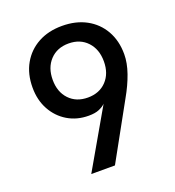

<svg xmlns="http://www.w3.org/2000/svg" viewBox="-134 -846 868 952"><g transform="rotate(-20 300.0 -370.0)"><path d="M185 0 363 -309 361 -306Q349 -294 328 -285Q307 -276 273 -276Q211 -276 162.5 -305Q114 -334 86 -385Q58 -436 58 -502Q58 -574 88.5 -627.5Q119 -681 173 -710.5Q227 -740 299 -740Q372 -740 426.5 -710.5Q481 -681 511.5 -627.5Q542 -574 542 -503Q542 -457 523.5 -404Q505 -351 473 -295L310 0ZM300 -362Q361 -362 398 -401Q435 -440 435 -504Q435 -568 398 -607.5Q361 -647 300 -647Q239 -647 202 -607.5Q165 -568 165 -504Q165 -440 202 -401Q239 -362 300 -362Z"/></g></svg>

Font: JetBrains Mono SemiBold
Style: Regular
Weight: 472
Monospace: yes
Designer: Philipp Nurullin, Konstantin Bulenkov
Foundry: JetBrains
Version: Version 2.305; ttfautohint (v1.8.4.7-5d5b)